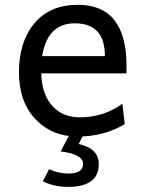

<svg xmlns="http://www.w3.org/2000/svg" viewBox="-20 -542 605 780"><path d="M296.4 12.7Q190.9 12.7 124 -57.9Q57.1 -128.4 57.1 -248.5Q57.1 -373 120.1 -447.8Q183.1 -522.5 296.4 -522.5Q494.1 -522.5 494.1 -272.9Q494.1 -250.5 493.7 -243.7H147.5Q150.4 -157.2 192.9 -111.3Q234.9 -65.4 303.7 -65.4Q401.9 -65.4 477.1 -120.6L486.8 -37.6Q401.9 12.7 296.4 12.7ZM406.2 -314Q406.2 -447.3 284.2 -447.3Q172.4 -447.3 151.4 -314ZM256.3 217.3Q199.2 217.3 154.3 194.3L179.2 145.5Q218.8 163.1 258.3 163.1Q317.4 163.1 317.4 123.5Q317.4 84.5 226.6 73.2L261.7 5.9H318.4L299.8 43Q381.3 61.5 381.3 124.5Q381.3 217.3 256.3 217.3Z"/></svg>

Font: Cadman
Style: Regular
Weight: 400
Designer: Paul James MIller
Foundry: High-Logic / Made with FontCreator
Version: Version 2.114;March 28, 2021;FontCreator 13.0.0.2683 64-bit